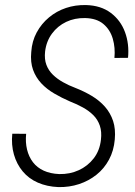

<svg xmlns="http://www.w3.org/2000/svg" viewBox="-20 -741 541 771"><path d="M385.3 -179.7Q389.2 -211.9 380.9 -236.3Q372.6 -260.7 355 -278.3Q337.4 -295.9 313.2 -309.3Q289.1 -322.8 261.2 -333.5Q227.5 -348.1 197.8 -365.5Q168 -382.8 146 -406.2Q124 -429.7 112.8 -460.4Q101.6 -491.2 105.5 -532.2Q108.4 -575.7 127.4 -610.8Q146.5 -646 176.8 -671.1Q207 -696.3 244.9 -709Q282.7 -721.7 325.2 -720.7Q384.8 -719.2 424.6 -689.5Q464.4 -659.7 481.9 -612.1Q499.5 -564.5 494.1 -508.8L439.5 -508.3Q443.4 -549.3 432.9 -585.4Q422.4 -621.6 395.3 -644.5Q368.2 -667.5 321.8 -668.5Q280.3 -669.4 245.8 -653.1Q211.4 -636.7 188.7 -606Q166 -575.2 161.1 -534.2Q157.7 -503.4 166.3 -480.7Q174.8 -458 192.4 -440.9Q210 -423.8 233.2 -410.9Q256.3 -397.9 282.2 -388.2Q318.4 -374 348.9 -355.7Q379.4 -337.4 401.4 -312.5Q423.3 -287.6 434.1 -255.4Q444.8 -223.1 440.9 -180.7Q437 -135.7 417.7 -99.9Q398.4 -64 367.4 -39.3Q336.4 -14.6 297.4 -1.7Q258.3 11.2 214.4 10.3Q168.5 8.3 132.1 -7.6Q95.7 -23.4 71.3 -52.7Q46.9 -82 35.9 -120.6Q24.9 -159.2 29.3 -204.1L85 -203.6Q81.5 -169.9 88.6 -140.6Q95.7 -111.3 112.3 -89.6Q128.9 -67.9 155.5 -55.7Q182.1 -43.5 217.8 -42Q260.3 -41 296.4 -57.6Q332.5 -74.2 356.4 -105.2Q380.4 -136.2 385.3 -179.7Z"/></svg>

Font: Roboto Condensed Light
Style: Italic
Weight: 300
Italic angle: -12°
Designer: Christian Robertson
Foundry: Google
Version: Version 3.0; 2020